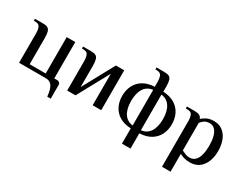

<svg xmlns="http://www.w3.org/2000/svg" viewBox="-83 -1215 2505 1960"><g transform="rotate(30 1169.5 -235.0)"><path d="M506 156Q497 69 472 34.5Q447 0 399 0H84V-347Q84 -392 71.5 -419.5Q59 -447 14 -447H0V-470H95Q130 -470 149.5 -460Q169 -450 177 -423.5Q185 -397 185 -347V-41H374V-470H475V-41H512Q527 -41 537 -31Q547 -21 547 -6V156Z M651 0V-347Q651 -392 638.5 -419.5Q626 -447 581 -447H567V-470H662Q697 -470 716.5 -460Q736 -450 744 -423.5Q752 -397 752 -347V-99L954 -470H1052V0H951V-371L749 0Z M1406 190V10Q1326 7 1272 -26Q1218 -59 1191 -113Q1164 -167 1164 -235Q1164 -303 1191 -357Q1218 -411 1272 -444Q1326 -477 1406 -480V-537Q1406 -582 1393.5 -609.5Q1381 -637 1336 -637H1323V-660H1417Q1452 -660 1471.5 -650Q1491 -640 1499 -613.5Q1507 -587 1507 -537V-480Q1587 -477 1641 -444Q1695 -411 1722 -357Q1749 -303 1749 -235Q1749 -167 1722 -113Q1695 -59 1641 -26Q1587 7 1507 10V190ZM1408 -25V-445Q1340 -437 1304.5 -382.5Q1269 -328 1269 -235Q1269 -142 1304.5 -87.5Q1340 -33 1408 -25ZM1505 -25Q1573 -33 1608.5 -87.5Q1644 -142 1644 -235Q1644 -328 1608.5 -382.5Q1573 -437 1505 -445Z M1878 190V-347Q1878 -392 1865.5 -419.5Q1853 -447 1808 -447H1791V-470H1883Q1920 -470 1939.5 -459.5Q1959 -449 1968 -426Q1987 -444 2021 -462Q2055 -480 2107 -480Q2169 -480 2211 -447Q2253 -414 2274 -358.5Q2295 -303 2295 -235Q2295 -167 2273.5 -111.5Q2252 -56 2208.5 -23Q2165 10 2098 10Q2059 10 2029.5 0.5Q2000 -9 1979 -20V190ZM2071 -31Q2114 -31 2140 -58Q2166 -85 2177.5 -131.5Q2189 -178 2189 -235Q2189 -293 2178 -339Q2167 -385 2142.5 -412Q2118 -439 2080 -439Q2040 -439 2016.5 -422Q1993 -405 1979 -385V-61Q1999 -50 2023 -40.5Q2047 -31 2071 -31Z"/></g></svg>

Font: El Messiri Medium
Style: Regular
Weight: 500
Designer: Mohamed Gaber
Foundry: Kief Type Foundry
Version: Version 2.020; ttfautohint (v1.8.3)